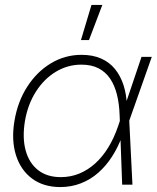

<svg xmlns="http://www.w3.org/2000/svg" viewBox="-20 -755 641 785"><path d="M226.6 9.8Q157.7 9.8 111.1 -24.9Q64.5 -59.6 45.2 -120.8Q25.9 -182.1 39.1 -260.7Q52.2 -339.4 91.3 -400.4Q130.4 -461.4 188 -496.1Q245.6 -530.8 313.5 -530.8Q359.4 -530.8 393.6 -515.6Q427.7 -500.5 450.4 -472.4Q473.1 -444.3 485.4 -405.8Q497.6 -367.2 499 -320.8H512.7L508.3 -264.6L521.5 0H479.5L469.2 -281.7Q467.8 -329.1 458.3 -367.7Q448.7 -406.2 430.2 -433.6Q411.6 -460.9 382.8 -475.8Q354 -490.7 312.5 -490.7Q256.8 -490.7 208.5 -461.7Q160.2 -432.6 127 -380.6Q93.8 -328.6 82 -260.3Q70.8 -192.4 84.7 -140.6Q98.6 -88.9 135.3 -59.8Q171.9 -30.8 228.5 -30.8Q269 -30.8 304.4 -45.4Q339.8 -60.1 369.9 -87.4Q399.9 -114.7 423.1 -152.8Q446.3 -190.9 462.4 -237.8L558.6 -522.5H600.6L507.8 -259.8L493.2 -199.2H479.5Q462.9 -153.3 438.2 -115Q413.6 -76.7 381.6 -48.6Q349.6 -20.5 310.5 -5.4Q271.5 9.8 226.6 9.8ZM311 -591.3 354 -734.9H398.4L343.8 -591.3Z"/></svg>

Font: Inter 28pt ExtraLight
Style: Italic
Weight: 250
Italic angle: -9.3988°
Designer: Rasmus Andersson
Foundry: rsms
Version: Version 4.001;git-66647c0bb